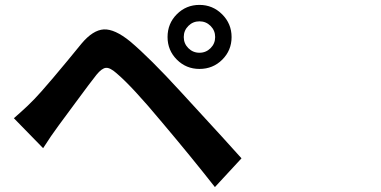

<svg xmlns="http://www.w3.org/2000/svg" viewBox="-20 -762 1540 776"><path d="M741.2 -657.2Q722.7 -638.7 722.7 -612.3Q722.7 -585.9 741.2 -567.4Q759.8 -548.8 786.1 -548.8Q812.5 -548.8 831.1 -567.4Q849.6 -585.9 849.6 -612.3Q849.6 -638.7 831.1 -657.2Q812.5 -675.8 786.1 -675.8Q759.8 -675.8 741.2 -657.2ZM657.2 -612.3Q657.2 -667 694.8 -704.6Q732.4 -742.2 786.1 -742.2Q839.8 -742.2 877.9 -704.1Q916 -666 916 -612.3Q916 -558.6 878.4 -521Q840.8 -483.4 786.1 -483.4Q732.4 -483.4 694.8 -521Q657.2 -558.6 657.2 -612.3ZM36.1 -284.2Q65.4 -309.6 92.3 -335Q119.1 -360.4 147.5 -392.6Q175.8 -424.8 194.8 -447.3Q213.9 -469.7 251.5 -515.1Q289.1 -560.5 309.6 -585.9Q355.5 -640.6 399.4 -643.1Q443.4 -645.5 505.9 -594.7Q585.9 -527.3 710 -391.6Q922.9 -160.2 956.1 -122.1L848.6 -5.9Q752 -128.9 634.8 -267.6Q514.6 -412.1 451.2 -465.8Q424.8 -489.3 408.2 -487.8Q391.6 -486.3 370.1 -460Q346.7 -430.7 285.2 -347.2Q223.6 -263.7 217.8 -255.9Q186.5 -213.9 154.3 -163.1Z"/></svg>

Font: Bpmf Zihi Sans Bold
Style: Bold
Weight: 700
Foundry: But Ko
Version: Version 1.320